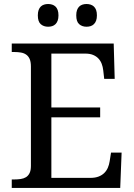

<svg xmlns="http://www.w3.org/2000/svg" viewBox="-20 -929 663 949"><path d="M233.9 -49.8H426.8Q450.7 -49.8 467.5 -56.4Q484.4 -63 495.6 -74.2Q506.8 -85.4 513.2 -100.3Q519.5 -115.2 522 -131.8L528.8 -174.8H581.1L574.2 0H38.1V-42H50.8Q67.4 -42 82.3 -44.2Q97.2 -46.4 108.4 -53.2Q119.6 -60.1 126.2 -73.5Q132.8 -86.9 132.8 -108.9V-600.1Q132.8 -623.5 126.5 -637.7Q120.1 -651.9 108.9 -659.4Q97.7 -667 82.8 -669.4Q67.9 -671.9 50.8 -671.9H38.1V-713.9H542L546.9 -539.1H495.1L490.2 -582Q488.3 -598.6 482.7 -613.5Q477.1 -628.4 466.6 -639.6Q456.1 -650.9 440.2 -657.5Q424.3 -664.1 401.9 -664.1H233.9V-397.9H475.1V-349.1H233.9ZM167 -853Q167 -868.7 170.9 -879.4Q174.8 -890.1 181.6 -896.7Q188.5 -903.3 197.8 -906.2Q207 -909.2 217.8 -909.2Q228.5 -909.2 237.8 -906.2Q247.1 -903.3 254.2 -896.7Q261.2 -890.1 265.1 -879.4Q269 -868.7 269 -853Q269 -837.9 265.1 -827.1Q261.2 -816.4 254.2 -809.6Q247.1 -802.7 237.8 -799.8Q228.5 -796.9 217.8 -796.9Q195.8 -796.9 181.4 -809.6Q167 -822.3 167 -853ZM356.9 -853Q356.9 -868.7 360.8 -879.4Q364.7 -890.1 371.6 -896.7Q378.4 -903.3 387.7 -906.2Q397 -909.2 407.7 -909.2Q418.5 -909.2 427.7 -906.2Q437 -903.3 444.1 -896.7Q451.2 -890.1 455.1 -879.4Q459 -868.7 459 -853Q459 -837.9 455.1 -827.1Q451.2 -816.4 444.1 -809.6Q437 -802.7 427.7 -799.8Q418.5 -796.9 407.7 -796.9Q385.7 -796.9 371.3 -809.6Q356.9 -822.3 356.9 -853Z"/></svg>

Font: Sahl Naskh
Style: Regular
Weight: 400
Designer: Pascal Zoghbi
Version: Version 1.001